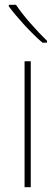

<svg xmlns="http://www.w3.org/2000/svg" viewBox="-20 -785 232 805"><path d="M109 0H83V-528H109ZM47 -765Q71 -729 108 -687Q145 -645 177 -614V-606H158Q122 -637 82.5 -680Q43 -723 17 -758V-765Z"/></svg>

Font: Noto Sans Telugu SemiCondensed Thin
Style: Regular
Weight: 100
Width: 4
Designer: Jelle Bosma - Monotype Design Team
Foundry: Monotype Imaging Inc.
Version: Version 2.005; ttfautohint (v1.8.4.7-5d5b)